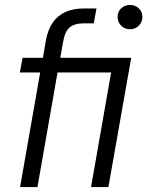

<svg xmlns="http://www.w3.org/2000/svg" viewBox="-20 -754 594 774"><path d="M61 0 142 -462H60L71 -521H153L165 -591Q173 -635 193 -663.5Q213 -692 244.5 -706Q276 -720 320 -720H369L358 -660H320Q281 -660 261.5 -644Q242 -628 235 -588L223 -521H509L417 0H347L428 -462H212L131 0ZM504 -636Q483 -636 468.5 -650.5Q454 -665 454 -686Q454 -707 468.5 -720.5Q483 -734 504 -734Q525 -734 539.5 -720.5Q554 -707 554 -686Q554 -665 539.5 -650.5Q525 -636 504 -636Z"/></svg>

Font: DM Sans 10pt Light
Style: Italic
Weight: 300
Italic angle: -10°
Version: Version 4.004;gftools[0.9.30]